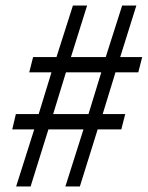

<svg xmlns="http://www.w3.org/2000/svg" viewBox="-20 -670 531 690"><path d="M103 -205H24L37 -260H119L165 -410H85L99 -465H183L242 -650H293L235 -465H360L419 -650H470L412 -465H491L477 -410H395L349 -260H430L416 -205H331L267 0H215L280 -205H154L90 0H38ZM298 -260 344 -410H217L171 -260Z"/></svg>

Font: mr_Source Sans Pro
Style: Italic
Weight: 400
Italic angle: -11°
Designer: Paul D. Hunt
Foundry: Adobe Systems Incorporated
Version: Version 1.036;July 10, 2024;FontCreator 11.5.0.2430 64-bit